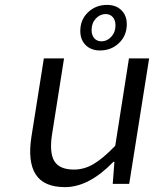

<svg xmlns="http://www.w3.org/2000/svg" viewBox="-20 -747 640 780"><path d="M386.2 -542Q350.1 -542 328.1 -563.7Q306.2 -585.4 306.2 -621.1Q306.2 -667 337.6 -697Q369.1 -727.1 415 -727.1Q451.2 -727.1 473.1 -705.6Q495.1 -684.1 495.1 -648.9Q495.1 -602.5 463.6 -572.3Q432.1 -542 386.2 -542ZM392.1 -579.1Q415 -579.1 432.1 -597.7Q449.2 -616.2 449.2 -644Q449.2 -665 438.2 -677.5Q427.2 -689.9 409.2 -689.9Q386.2 -689.9 369.1 -671.4Q352.1 -652.8 352.1 -625Q352.1 -604 363 -591.6Q374 -579.1 392.1 -579.1ZM244.1 13.2Q158.2 13.2 125 -38.6Q91.8 -90.3 107.9 -192.9L158.2 -509.8H240.2L191.9 -204.1Q179.7 -128.4 200.2 -93.3Q220.7 -58.1 280.8 -58.1Q321.8 -58.1 360.1 -80.6Q398.4 -103 448.2 -154.8L503.9 -509.8H585.9L504.9 0H438L444.8 -89.8H440.9Q341.3 13.2 244.1 13.2Z"/></svg>

Font: Office Code Pro D Italic
Style: Regular
Weight: 400
Italic angle: -9°
Designer: Nathan Rutzky & Paul D. Hunt
Foundry: Adobe Systems Incorporated
Version: Version 1.004;PS 001.004;hotconv 1.0.70;makeotf.lib2.5.58329